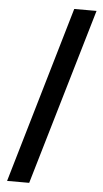

<svg xmlns="http://www.w3.org/2000/svg" viewBox="-60 -738 522 969"><g transform="rotate(5 201.0 -254.0)"><path d="M276 -701H389L126 193H14Z"/></g></svg>

Font: LT Superior Semi-bold
Style: Regular
Weight: 600
Designer: Daniel Lyons
Foundry: LyonsType
Version: Version 1.0